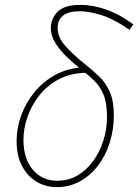

<svg xmlns="http://www.w3.org/2000/svg" viewBox="-20 -754 566 786"><path d="M212 12Q167 12 130 -10Q93 -32 70.5 -74Q48 -116 48 -176Q48 -231 67.5 -283.5Q87 -336 123 -379Q159 -422 208.5 -448.5Q258 -475 318 -478L333 -456Q270 -455 222 -430Q174 -405 141.5 -364Q109 -323 92.5 -275.5Q76 -228 76 -182Q76 -104 114.5 -59Q153 -14 214 -14Q260 -14 297.5 -36Q335 -58 362 -95.5Q389 -133 403.5 -179.5Q418 -226 418 -275Q418 -332 404 -366Q390 -400 366 -423.5Q342 -447 312 -470Q280 -495 251.5 -523Q223 -551 205.5 -580Q188 -609 188 -638Q188 -677 215.5 -705.5Q243 -734 310 -734Q360 -734 414.5 -715Q469 -696 526 -654L510 -632Q447 -676 395.5 -692Q344 -708 308 -708Q260 -708 238 -690Q216 -672 216 -640Q216 -600 249.5 -563.5Q283 -527 332 -488Q361 -465 387 -440Q413 -415 429.5 -378Q446 -341 446 -282Q446 -224 429.5 -171Q413 -118 382 -77Q351 -36 308 -12Q265 12 212 12Z"/></svg>

Font: Source Sans Variable
Style: Italic
Weight: 200
Italic angle: -11°
Designer: Paul D. Hunt
Foundry: Adobe Systems Incorporated
Version: Version 3.006;hotconv 1.0.111;makeotfexe 2.5.65597